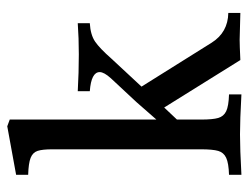

<svg xmlns="http://www.w3.org/2000/svg" viewBox="-100 -598 701 542"><g transform="rotate(-90 251.0 -327.5)"><path d="M485 -34V0Q425 -2 409 -2Q394 -2 352 0L218 -215L184 -179V-111Q184 -78 188.5 -62.5Q193 -47 207.5 -40Q222 -33 255 -32V3Q183 -1 142 -1Q101 -1 28 3V-32Q61 -33 76 -40Q91 -47 95.5 -62.5Q100 -78 100 -111V-531Q100 -559 95.5 -572.5Q91 -586 76 -592Q61 -598 28 -599V-633L165 -658L184 -651V-237L233 -293L301 -366Q318 -385 318 -397Q318 -421 264 -425V-459Q317 -456 368 -456Q414 -456 456 -459V-425Q423 -423 404 -410Q385 -397 356 -364L277 -279L401 -81Q430 -35 485 -34Z"/></g></svg>

Font: Gupter Medium
Style: Regular
Weight: 500
Designer: Octavio Pardo
Version: Version 1.000